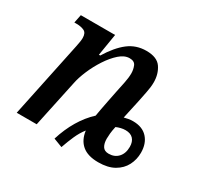

<svg xmlns="http://www.w3.org/2000/svg" viewBox="-128 -697 910 883"><g transform="rotate(30 326.5 -255.5)"><path d="M248 16Q266 -42 294 -89Q322 -136 359 -170Q362 -187 365.5 -207Q369 -227 374 -251L387 -316Q391 -335 397.5 -366Q404 -397 404 -420Q404 -440 396.5 -458.5Q389 -477 363 -477Q336 -477 309.5 -453.5Q283 -430 259.5 -394Q236 -358 219.5 -319Q203 -280 197 -249L144 0H38L122 -401Q129 -433 129 -449Q129 -476 112.5 -484Q96 -492 70 -492H60L69 -536H251L232 -420H239Q277 -482 318 -513.5Q359 -545 413 -545Q470 -545 492 -512.5Q514 -480 514 -436Q514 -411 507.5 -380Q501 -349 496 -323L475 -227Q486 -230 497.5 -232Q509 -234 521 -234Q571 -234 598 -204.5Q625 -175 625 -126Q625 -90 609 -59Q593 -28 560 -9Q527 10 476 10Q420 10 390 -15.5Q360 -41 354 -88Q335 -64 321 -32.5Q307 -1 295 34ZM498 -48Q529 -48 548 -68.5Q567 -89 567 -124Q567 -151 553 -166Q539 -181 512 -181Q500 -181 487.5 -178Q475 -175 464 -170Q459 -147 457.5 -131.5Q456 -116 456 -104Q456 -79 465.5 -63.5Q475 -48 498 -48Z"/></g></svg>

Font: Noto Serif SemiCondensed Medium
Style: Italic
Weight: 500
Width: 4
Italic angle: -12°
Designer: Monotype Design Team
Foundry: Monotype Imaging Inc.
Version: Version 2.013